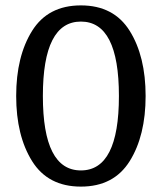

<svg xmlns="http://www.w3.org/2000/svg" viewBox="-20 -682 600 712"><path d="M99 -84.5Q40 -179 40 -326Q40 -473 99 -567.5Q158 -662 280 -662Q402 -662 461 -567.5Q520 -473 520 -326Q520 -179 461 -84.5Q402 10 280 10Q158 10 99 -84.5ZM280 -50Q421 -50 421 -326Q421 -602 280 -602Q139 -602 139 -326Q139 -50 280 -50Z"/></svg>

Font: Andada
Style: Regular
Weight: 400
Designer: Carolina Giovagnoli
Foundry: Carolina Giovagnoli
Version: Version 1.002